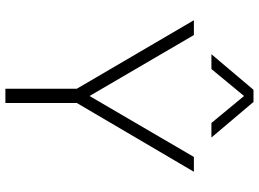

<svg xmlns="http://www.w3.org/2000/svg" viewBox="-144 -816 960 712"><g transform="rotate(90 336.0 -460.0)"><path d="M313 -920H358L490 -764H436L336 -885L236 -764H181ZM309 -265 55 -699H110L336 -312L562 -699H617L362 -265V0H309Z"/></g></svg>

Font: Prompt ExtraLight
Style: Regular
Weight: 275
Designer: Katatrad Team
Foundry: CadsonDemak
Version: Version 1.001